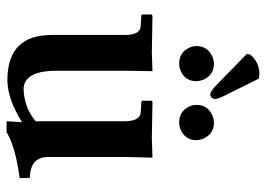

<svg xmlns="http://www.w3.org/2000/svg" viewBox="-134 -672 817 590"><g transform="rotate(90 275.0 -376.5)"><path d="M221.2 -762.7 276.4 -651.4Q283.2 -637.2 283.7 -627.9Q282.2 -615.2 270 -613.3Q259.3 -614.7 242.2 -631.3L145 -726.1L147 -735.8Q166.5 -760.3 197.8 -764.2Q202.1 -764.6 205.1 -764.6Q214.4 -764.2 221.2 -762.7ZM301.8 -570.8Q301.8 -605 333 -619.6Q344.7 -624.5 356 -625Q389.6 -625 404.8 -594.2Q409.7 -582.5 410.2 -570.8Q410.2 -537.6 378.9 -522.9Q367.7 -518.1 356 -518.1Q321.8 -518.1 307.1 -548.3Q301.8 -559.6 301.8 -570.8ZM121.1 -570.8Q121.1 -605 152.3 -619.6Q163.6 -624.5 174.8 -625Q209 -625 223.6 -594.2Q228.5 -582.5 229 -570.8Q229 -537.6 198.2 -522.9Q186.5 -518.1 174.8 -518.1Q141.1 -518.1 126.5 -548.3Q121.1 -559.6 121.1 -570.8ZM461.9 -115.2Q461.9 -72.8 500 -62.5Q511.7 -59.6 525.9 -59.1L526.9 -27.8Q434.6 -15.6 389.6 9.8Q387.2 11.2 386.2 12.2H352.1L355 -35.2Q284.2 9.3 226.1 9.8Q96.7 9.8 87.9 -106.9Q86.9 -117.7 86.9 -127.9V-352.1Q86.9 -395 63.5 -399.4Q60.5 -399.9 58.1 -399.9L26.9 -401.9L23.9 -403.8V-434.1L28.8 -436Q29.8 -436 140.1 -434.1L198.2 -436Q198.2 -434.6 196.8 -354V-142.1Q196.8 -51.8 242.7 -41Q247.6 -40 251 -40Q309.6 -41 352.1 -77.1V-352.1Q351.1 -398.9 324.2 -399.9L293 -401.9L289.1 -403.8V-434.1L293 -436Q293.9 -436 403.8 -434.1L463.9 -436Q463.9 -434.6 461.9 -354Z"/></g></svg>

Font: Linux Libertine O
Style: Semibold
Weight: 700
Designer: Philipp H. Poll
Foundry: Philipp H. Poll
Version: Version 5.0.0